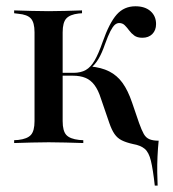

<svg xmlns="http://www.w3.org/2000/svg" viewBox="-20 -447 540 600"><path d="M87.9 -207.3V-346Q87.9 -376.6 76.6 -389.1Q65.3 -401.6 37.1 -404L24.2 -405.6V-414.5Q54 -413.7 79 -412.9Q104 -412.1 132.3 -412.1Q158.9 -412.1 183.1 -412.9Q207.3 -413.7 236.3 -414.5V-405.6L225.8 -404.8Q198.4 -401.6 187.1 -389.1Q175.8 -376.6 175.8 -346V-207.3ZM132.3 -2.4Q104 -2.4 79 -1.6Q54 -0.8 24.2 0V-8.9L37.1 -9.7Q65.3 -12.9 76.6 -25.4Q87.9 -37.9 87.9 -68.5V-207.3H175.8V-68.5Q175.8 -37.9 187.1 -25.4Q198.4 -12.9 227.4 -9.7L240.3 -8.9V0Q210.5 -0.8 185.1 -1.6Q159.7 -2.4 132.3 -2.4ZM463.7 133.1Q458.1 82.3 451.6 55.6Q445.2 29 432.3 18.1Q419.4 7.3 396 3.2Q374.2 -1.6 360.5 -8.5Q346.8 -15.3 337.9 -28.2Q329 -41.1 321.8 -62.1L295.2 -139.5Q287.1 -165.3 275.4 -181Q263.7 -196.8 247.2 -203.6Q230.6 -210.5 207.3 -210.5H169.4V-219.4H209.7Q232.3 -219.4 248 -228.2Q263.7 -237.1 275.8 -258.1Q287.9 -279 300.8 -316.1Q321.8 -375.8 344.8 -401.6Q367.7 -427.4 403.2 -427.4Q433.1 -427.4 450.4 -412.1Q467.7 -396.8 467.7 -371.8Q467.7 -352.4 456 -340.7Q444.4 -329 425 -329Q408.9 -329 399.6 -335.9Q390.3 -342.7 383.5 -352Q376.6 -361.3 369.8 -368.1Q362.9 -375 352.4 -375Q345.2 -375 338.7 -369.4Q332.3 -363.7 325 -349.6Q317.7 -335.5 308.1 -308.9Q298.4 -280.6 287.5 -262.5Q276.6 -244.4 262.1 -233.1L261.3 -239.5Q296.8 -236.3 321.4 -223.8Q346 -211.3 362.9 -187.9Q379.8 -164.5 392.7 -126.6L414.5 -62.9Q422.6 -40.3 429.4 -28.2Q436.3 -16.1 447.6 -11.7Q458.9 -7.3 475.8 -7.3Q473.4 16.1 472.2 42.3Q471 68.5 471.4 91.9Q471.8 115.3 472.6 133.1Z"/></svg>

Font: Playfair 144pt SemiCondensed Medium
Style: Regular
Weight: 500
Width: 4
Designer: Claus Eggers Sørensen
Foundry: Claus Eggers Sørensen
Version: Version 2.203